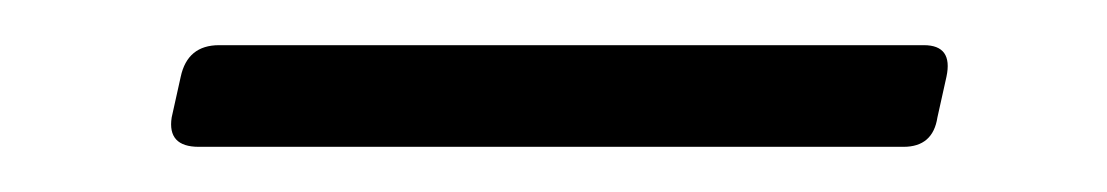

<svg xmlns="http://www.w3.org/2000/svg" viewBox="-20 -275 490 85"><path d="M60 -241Q63 -255 77 -255H389Q402 -255 399 -241L395 -223Q393 -210 380 -210H68Q54 -210 56 -223Z"/></svg>

Font: Young Serif Light
Style: Italic
Weight: 300
Italic angle: -10.979°
Designer: Bastien Sozeau
Foundry: NBR — Bastien Sozeau
Version: Version 5.001